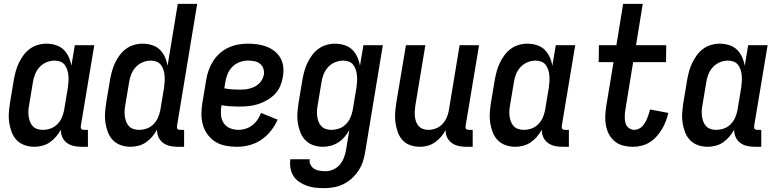

<svg xmlns="http://www.w3.org/2000/svg" viewBox="-20 -755 4040 998"><path d="M159 8Q132 8 108 -0.5Q84 -9 67 -26.5Q50 -44 41 -67.5Q32 -91 28 -116.5Q24 -142 26 -168.5Q28 -195 32 -221L52 -341Q56 -363 62 -385Q68 -407 78 -428Q88 -449 102 -468Q116 -487 135 -501Q154 -515 176.5 -521.5Q199 -528 221 -528Q246 -528 270 -520.5Q294 -513 310.5 -497Q327 -481 337 -459Q347 -437 351 -413L369 -520H470L400 -100Q400 -96 400 -92Q400 -88 402.5 -85Q405 -82 409 -81Q413 -80 418 -80H437V8H403Q382 8 362.5 3.5Q343 -1 327.5 -12.5Q312 -24 304 -42Q296 -60 296 -81Q286 -62 271.5 -45Q257 -28 239 -15.5Q221 -3 200 2.5Q179 8 159 8ZM202 -80Q222 -80 241.5 -86.5Q261 -93 276.5 -108Q292 -123 300.5 -142Q309 -161 313 -181L333 -301Q335 -316 336 -332Q337 -348 335.5 -363Q334 -378 329.5 -392Q325 -406 316.5 -417.5Q308 -429 294 -434.5Q280 -440 264 -440Q243 -440 222 -431.5Q201 -423 185.5 -406Q170 -389 162 -368.5Q154 -348 151 -327L131 -207Q128 -192 127.5 -177.5Q127 -163 129 -149Q131 -135 136 -122Q141 -109 150.5 -99Q160 -89 173.5 -84.5Q187 -80 202 -80Z M659 8Q632 8 608 -0.5Q584 -9 567 -26.5Q550 -44 541 -67.5Q532 -91 528 -116.5Q524 -142 526 -168.5Q528 -195 532 -221L552 -341Q556 -363 562 -385Q568 -407 578 -428Q588 -449 602 -468Q616 -487 635 -501Q654 -515 676.5 -521.5Q699 -528 721 -528Q746 -528 770 -520.5Q794 -513 810.5 -497Q827 -481 837 -459Q847 -437 851 -413L904 -735H1005L900 -100Q900 -96 900 -92Q900 -88 902.5 -85Q905 -82 909 -81Q913 -80 918 -80H937V8H903Q882 8 862.5 3.5Q843 -1 827.5 -12.5Q812 -24 804 -42Q796 -60 796 -81Q786 -62 771.5 -45Q757 -28 739 -15.5Q721 -3 700 2.5Q679 8 659 8ZM702 -80Q722 -80 741.5 -86.5Q761 -93 776.5 -108Q792 -123 800.5 -142Q809 -161 813 -181L833 -301Q835 -316 836 -332Q837 -348 835.5 -363Q834 -378 829.5 -392Q825 -406 816.5 -417.5Q808 -429 794 -434.5Q780 -440 764 -440Q743 -440 722 -431.5Q701 -423 685.5 -406Q670 -389 662 -368.5Q654 -348 651 -327L631 -207Q628 -192 627.5 -177.5Q627 -163 629 -149Q631 -135 636 -122Q641 -109 650.5 -99Q660 -89 673.5 -84.5Q687 -80 702 -80Z M1212 8Q1182 8 1153 2.5Q1124 -3 1100.5 -17.5Q1077 -32 1060 -54.5Q1043 -77 1035 -104.5Q1027 -132 1027 -161.5Q1027 -191 1032 -221L1052 -341Q1056 -366 1065 -391Q1074 -416 1088.5 -438.5Q1103 -461 1123.5 -479Q1144 -497 1168.5 -508Q1193 -519 1218 -523.5Q1243 -528 1268 -528Q1294 -528 1319 -524.5Q1344 -521 1367 -512Q1390 -503 1408.5 -488Q1427 -473 1438.5 -452Q1450 -431 1452.5 -405.5Q1455 -380 1450 -354Q1446 -330 1436 -306.5Q1426 -283 1407.5 -264.5Q1389 -246 1366.5 -233.5Q1344 -221 1320.5 -213.5Q1297 -206 1272.5 -203.5Q1248 -201 1224 -201Q1201 -201 1177.5 -202.5Q1154 -204 1131 -208V-207Q1127 -183 1128.5 -159.5Q1130 -136 1141.5 -117Q1153 -98 1174.5 -89Q1196 -80 1220 -80Q1238 -80 1257 -86Q1276 -92 1291.5 -104Q1307 -116 1318.5 -133Q1330 -150 1337 -168L1423 -133Q1410 -103 1388 -75Q1366 -47 1337.5 -28Q1309 -9 1276.5 -0.5Q1244 8 1212 8ZM1225 -289Q1238 -289 1251 -290Q1264 -291 1277 -294.5Q1290 -298 1302.5 -304Q1315 -310 1325.5 -319.5Q1336 -329 1342.5 -342Q1349 -355 1352 -368Q1354 -384 1348.5 -399.5Q1343 -415 1330.5 -424.5Q1318 -434 1302 -437Q1286 -440 1269 -440Q1247 -440 1225.5 -432Q1204 -424 1187.5 -407.5Q1171 -391 1162.5 -369.5Q1154 -348 1151 -327L1146 -296Q1165 -292 1185 -290.5Q1205 -289 1225 -289Z M1665 223Q1642 223 1619 220.5Q1596 218 1575 210.5Q1554 203 1535.5 190.5Q1517 178 1505.5 160Q1494 142 1490 119.5Q1486 97 1489 74L1490 73H1590Q1587 89 1594.5 102.5Q1602 116 1614 123Q1626 130 1641 132.5Q1656 135 1672 135Q1692 135 1712.5 126Q1733 117 1747 100Q1761 83 1768.5 62.5Q1776 42 1779 22L1796 -79Q1785 -60 1770.5 -43Q1756 -26 1738 -14.5Q1720 -3 1699.5 2.5Q1679 8 1659 8Q1632 8 1608 -0.5Q1584 -9 1567 -26.5Q1550 -44 1541 -67.5Q1532 -91 1528 -116.5Q1524 -142 1526 -168.5Q1528 -195 1532 -221L1552 -341Q1556 -363 1562 -385Q1568 -407 1578 -428Q1588 -449 1602 -468Q1616 -487 1635 -501Q1654 -515 1676.5 -521.5Q1699 -528 1721 -528Q1746 -528 1770 -520.5Q1794 -513 1810.5 -497Q1827 -481 1837 -459Q1847 -437 1851 -413L1869 -520H1970L1878 36Q1874 61 1866 85.5Q1858 110 1843 132.5Q1828 155 1808 173Q1788 191 1764 202.5Q1740 214 1715 218.5Q1690 223 1665 223ZM1702 -80Q1722 -80 1741.5 -86.5Q1761 -93 1776.5 -108Q1792 -123 1800.5 -142Q1809 -161 1813 -181L1833 -301Q1835 -316 1836 -332Q1837 -348 1835.5 -363Q1834 -378 1829.5 -392Q1825 -406 1816.5 -417.5Q1808 -429 1794 -434.5Q1780 -440 1764 -440Q1743 -440 1722 -431.5Q1701 -423 1685.5 -406Q1670 -389 1662 -368.5Q1654 -348 1651 -327L1631 -207Q1628 -192 1627.5 -177.5Q1627 -163 1629 -149Q1631 -135 1636 -122Q1641 -109 1650.5 -99Q1660 -89 1673.5 -84.5Q1687 -80 1702 -80Z M2163 8Q2136 8 2112 -0.5Q2088 -9 2072 -27Q2056 -45 2047.5 -68.5Q2039 -92 2035.5 -117.5Q2032 -143 2034 -169Q2036 -195 2040 -221L2090 -520H2191L2139 -207Q2137 -193 2136 -178.5Q2135 -164 2136.5 -150Q2138 -136 2142.5 -123Q2147 -110 2156 -100Q2165 -90 2178 -85Q2191 -80 2206 -80Q2225 -80 2244.5 -87Q2264 -94 2278.5 -109Q2293 -124 2301.5 -143Q2310 -162 2313 -181L2369 -520H2470L2400 -100Q2400 -96 2400 -92Q2400 -88 2402.5 -85Q2405 -82 2409 -81Q2413 -80 2418 -80H2437V8H2403Q2382 8 2362.5 3.5Q2343 -1 2328 -12Q2313 -23 2304 -41Q2295 -59 2297 -80Q2287 -61 2273 -44.5Q2259 -28 2241 -15.5Q2223 -3 2203 2.5Q2183 8 2163 8Z M2659 8Q2632 8 2608 -0.5Q2584 -9 2567 -26.5Q2550 -44 2541 -67.5Q2532 -91 2528 -116.5Q2524 -142 2526 -168.5Q2528 -195 2532 -221L2552 -341Q2556 -363 2562 -385Q2568 -407 2578 -428Q2588 -449 2602 -468Q2616 -487 2635 -501Q2654 -515 2676.5 -521.5Q2699 -528 2721 -528Q2746 -528 2770 -520.5Q2794 -513 2810.5 -497Q2827 -481 2837 -459Q2847 -437 2851 -413L2869 -520H2970L2900 -100Q2900 -96 2900 -92Q2900 -88 2902.5 -85Q2905 -82 2909 -81Q2913 -80 2918 -80H2937V8H2903Q2882 8 2862.5 3.5Q2843 -1 2827.5 -12.5Q2812 -24 2804 -42Q2796 -60 2796 -81Q2786 -62 2771.5 -45Q2757 -28 2739 -15.5Q2721 -3 2700 2.5Q2679 8 2659 8ZM2702 -80Q2722 -80 2741.5 -86.5Q2761 -93 2776.5 -108Q2792 -123 2800.5 -142Q2809 -161 2813 -181L2833 -301Q2835 -316 2836 -332Q2837 -348 2835.5 -363Q2834 -378 2829.5 -392Q2825 -406 2816.5 -417.5Q2808 -429 2794 -434.5Q2780 -440 2764 -440Q2743 -440 2722 -431.5Q2701 -423 2685.5 -406Q2670 -389 2662 -368.5Q2654 -348 2651 -327L2631 -207Q2628 -192 2627.5 -177.5Q2627 -163 2629 -149Q2631 -135 2636 -122Q2641 -109 2650.5 -99Q2660 -89 2673.5 -84.5Q2687 -80 2702 -80Z M3270 8Q3245 8 3220.5 2Q3196 -4 3177 -19Q3158 -34 3146.5 -55Q3135 -76 3130 -100.5Q3125 -125 3126 -150.5Q3127 -176 3131 -202L3169 -432H3092L3093 -520H3184L3219 -735H3321L3286 -520H3443L3442 -432H3271L3231 -187Q3229 -176 3228 -164Q3227 -152 3227.5 -140.5Q3228 -129 3230.5 -118Q3233 -107 3239.5 -98.5Q3246 -90 3256 -85Q3266 -80 3278 -80Q3289 -80 3300.5 -85.5Q3312 -91 3320 -100Q3328 -109 3334 -119.5Q3340 -130 3344.5 -141Q3349 -152 3352.5 -163.5Q3356 -175 3359 -186L3454 -168Q3449 -147 3441 -125.5Q3433 -104 3421 -84Q3409 -64 3393 -46Q3377 -28 3357 -15.5Q3337 -3 3314.5 2.5Q3292 8 3270 8Z M3659 8Q3632 8 3608 -0.5Q3584 -9 3567 -26.5Q3550 -44 3541 -67.5Q3532 -91 3528 -116.5Q3524 -142 3526 -168.5Q3528 -195 3532 -221L3552 -341Q3556 -363 3562 -385Q3568 -407 3578 -428Q3588 -449 3602 -468Q3616 -487 3635 -501Q3654 -515 3676.5 -521.5Q3699 -528 3721 -528Q3746 -528 3770 -520.5Q3794 -513 3810.5 -497Q3827 -481 3837 -459Q3847 -437 3851 -413L3869 -520H3970L3900 -100Q3900 -96 3900 -92Q3900 -88 3902.5 -85Q3905 -82 3909 -81Q3913 -80 3918 -80H3937V8H3903Q3882 8 3862.5 3.5Q3843 -1 3827.5 -12.5Q3812 -24 3804 -42Q3796 -60 3796 -81Q3786 -62 3771.5 -45Q3757 -28 3739 -15.5Q3721 -3 3700 2.5Q3679 8 3659 8ZM3702 -80Q3722 -80 3741.5 -86.5Q3761 -93 3776.5 -108Q3792 -123 3800.5 -142Q3809 -161 3813 -181L3833 -301Q3835 -316 3836 -332Q3837 -348 3835.5 -363Q3834 -378 3829.5 -392Q3825 -406 3816.5 -417.5Q3808 -429 3794 -434.5Q3780 -440 3764 -440Q3743 -440 3722 -431.5Q3701 -423 3685.5 -406Q3670 -389 3662 -368.5Q3654 -348 3651 -327L3631 -207Q3628 -192 3627.5 -177.5Q3627 -163 3629 -149Q3631 -135 3636 -122Q3641 -109 3650.5 -99Q3660 -89 3673.5 -84.5Q3687 -80 3702 -80Z"/></svg>

Font: Iosevka Semibold
Style: Italic
Weight: 600
Italic angle: -9°
Monospace: yes
Designer: Belleve Invis
Foundry: Belleve Invis
Version: Version 32.5.0; ttfautohint (v1.8.4)